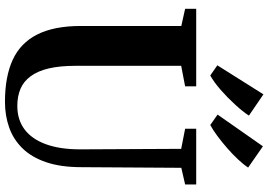

<svg xmlns="http://www.w3.org/2000/svg" viewBox="-170 -876 1055 754"><g transform="rotate(90 357.0 -499.5)"><path d="M380.5 8Q281.5 8 215.2 -22.5Q149 -53 115.8 -119Q82.5 -185 82.5 -290V-684.5L15 -699.5V-743H319.5V-699.5L239 -684V-269Q239 -207.5 249.2 -164Q259.5 -120.5 279.8 -93Q300 -65.5 329.2 -53Q358.5 -40.5 396.5 -40.5Q451 -40.5 489 -69.2Q527 -98 547 -153Q567 -208 567 -287L565 -684L486 -699.5V-743H705V-699.5L639.5 -684.5L637 -292Q637 -211 617.5 -153.8Q598 -96.5 563 -60.8Q528 -25 481.2 -8.5Q434.5 8 380.5 8ZM471 -798.5 430.5 -827 555 -1005 638.5 -947Q626.5 -928.5 606.2 -907Q586 -885.5 562 -864.5Q538 -843.5 514.2 -826Q490.5 -808.5 472 -798.5ZM276.5 -798.5 237 -826 351 -1007 434.5 -950Q418.5 -925.5 391.2 -895.8Q364 -866 333.8 -839.5Q303.5 -813 277.5 -798.5Z"/></g></svg>

Font: Merriweather 72pt
Style: Bold
Weight: 700
Version: Version 2.100